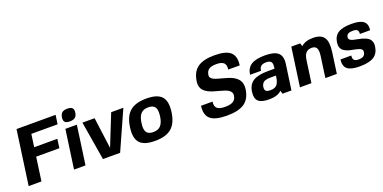

<svg xmlns="http://www.w3.org/2000/svg" viewBox="-13 -1515 4645 2328"><g transform="rotate(-20 2309.5 -351.0)"><path d="M666 -584H327.1L304.2 -419.9H603L586.9 -304.2H287.6L245.1 0H80.1L178.2 -700.2H682.6Z M813.5 0H665.5L735.8 -500H883.8ZM916 -644Q910.2 -603 887.2 -584.5Q864.3 -565.9 818.8 -565.9Q773.9 -565.9 756.1 -584.2Q738.3 -602.5 744.1 -644Q750 -685.5 772.9 -703.9Q795.9 -722.2 840.8 -722.2Q885.7 -722.2 903.8 -703.4Q921.9 -684.6 916 -644Z M1166 -98.1 1326.7 -500H1483.9L1260.3 0H1038.6L955.6 -500H1112.8Z M1569.8 -448.2Q1642.1 -509.8 1783.2 -509.8Q1924.3 -509.8 1979 -448.2Q2033.7 -386.7 2014.6 -250Q1995.6 -113.3 1923.3 -51.8Q1851.1 9.8 1710 9.8Q1568.8 9.8 1514.2 -51.8Q1459.5 -113.3 1478.5 -250Q1497.6 -386.7 1569.8 -448.2ZM1866.7 -250Q1877.9 -330.1 1854.5 -366Q1831.1 -401.9 1768.1 -401.9Q1705.1 -401.9 1671.6 -366Q1638.2 -330.1 1627 -250Q1615.7 -169.9 1639.2 -134Q1662.6 -98.1 1725.6 -98.1Q1788.6 -98.1 1822 -134.3Q1855.5 -170.4 1866.7 -250Z M2588.4 -520Q2585.4 -498.5 2597.2 -482.9Q2608.9 -467.3 2631.1 -457Q2653.3 -446.8 2682.9 -438.5Q2712.4 -430.2 2745.1 -421.4Q2777.8 -412.6 2810.3 -402.3Q2842.8 -392.1 2871.3 -375.5Q2899.9 -358.9 2920.4 -336.9Q2940.9 -314.9 2950.2 -281Q2959.5 -247.1 2953.6 -204.1Q2937 -85.9 2861.3 -33Q2785.6 20 2634.3 20Q2482.9 20 2421.9 -32.2Q2360.8 -84.5 2377 -200.2H2525.4Q2517.1 -140.6 2546.1 -114.3Q2575.2 -87.9 2649.4 -87.9Q2718.8 -87.9 2753.2 -109.9Q2787.6 -131.8 2794.4 -180.2Q2797.9 -205.6 2786.6 -224.9Q2775.4 -244.1 2753.4 -256.1Q2731.4 -268.1 2701.9 -277.6Q2672.4 -287.1 2639.6 -295.7Q2606.9 -304.2 2574.2 -314Q2541.5 -323.7 2512.9 -338.9Q2484.4 -354 2463.4 -373.8Q2442.4 -393.6 2432.6 -424.8Q2422.9 -456.1 2428.7 -496.1Q2445.3 -613.8 2518.8 -667Q2592.3 -720.2 2738.3 -720.2Q2884.3 -720.2 2942.9 -667.7Q3001.5 -615.2 2985.4 -500H2837.4Q2845.7 -558.6 2818.4 -585.2Q2791 -611.8 2723.1 -611.8Q2658.7 -611.8 2627 -590.3Q2595.2 -568.8 2588.4 -520Z M3343.8 -42Q3290.5 9.8 3181.6 9.8Q3082.5 9.8 3043.2 -27.6Q3003.9 -64.9 3015.6 -147.9Q3027.8 -237.3 3091.1 -277.6Q3154.3 -317.9 3281.7 -317.9H3367.7L3370.6 -339.8Q3377 -385.3 3360.1 -405.5Q3343.3 -425.8 3298.8 -425.8Q3254.4 -425.8 3232.2 -408Q3210 -390.1 3205.1 -350.1H3064Q3075.7 -434.1 3135 -471.9Q3194.3 -509.8 3314.5 -509.8Q3434.1 -509.8 3482.2 -465.6Q3530.3 -421.4 3516.6 -324.2L3470.7 0H3355ZM3356 -233.9H3290.5Q3270 -233.9 3255.6 -232.7Q3241.2 -231.4 3224.4 -227.1Q3207.5 -222.7 3196.3 -214.4Q3185.1 -206.1 3176.3 -191.4Q3167.5 -176.8 3164.6 -155.8Q3159.7 -119.6 3176 -104.7Q3192.4 -89.8 3235.4 -89.8Q3292.5 -89.8 3318.1 -120.1Q3343.8 -150.4 3352.1 -209Z M3766.6 -500 3765.6 -499 3778.3 -460Q3833 -509.8 3932.1 -509.8Q4035.2 -509.8 4073.5 -452.9Q4111.8 -396 4094.2 -270L4056.6 0H3908.7L3946.3 -270Q3956.1 -339.8 3939.7 -370.8Q3923.3 -401.9 3877 -401.9Q3828.6 -401.9 3802.7 -373.5Q3776.9 -345.2 3768.1 -282.2L3728.5 0H3580.6L3650.9 -500Z M4330.6 -372.1Q4327.6 -352.5 4342.8 -339.8Q4357.9 -327.1 4384 -320.6Q4410.2 -314 4442.1 -308.1Q4474.1 -302.2 4505.4 -292.5Q4536.6 -282.7 4561.3 -267.6Q4585.9 -252.4 4598.9 -223.4Q4611.8 -194.3 4606 -153.8Q4593.8 -67.4 4533.2 -28.8Q4472.7 9.8 4350.1 9.8Q4237.8 9.8 4191.9 -28.1Q4146 -65.9 4157.7 -149.9H4297.4Q4292 -109.9 4308.3 -92Q4324.7 -74.2 4366.7 -74.2Q4408.7 -74.2 4429.9 -89.4Q4451.2 -104.5 4456.1 -138.2Q4459 -157.2 4448 -170.4Q4437 -183.6 4416.7 -189.9Q4396.5 -196.3 4370.6 -202.4Q4344.7 -208.5 4317.4 -213.1Q4290 -217.8 4264.9 -228.3Q4239.7 -238.8 4220.7 -253.4Q4201.7 -268.1 4192.6 -294.2Q4183.6 -320.3 4188.5 -356Q4199.7 -437 4256.6 -473.4Q4313.5 -509.8 4428.2 -509.8Q4538.6 -509.8 4583.3 -474.1Q4627.9 -438.5 4617.2 -359.9H4484.9Q4489.7 -394.5 4473.6 -410.2Q4457.5 -425.8 4416.5 -425.8Q4375 -425.8 4354.7 -413.1Q4334.5 -400.4 4330.6 -372.1Z"/></g></svg>

Font: Fivo Sans
Style: Italic
Weight: 700
Designer: Alexander Slobzheninov
Foundry: Alexander Slobzheninov
Version: 1.0